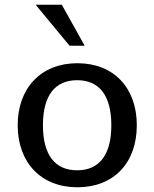

<svg xmlns="http://www.w3.org/2000/svg" viewBox="-20 -781 655 814"><path d="M55 -250C55 -91 155 13 308 13C462 13 560 -90 560 -250C560 -409 462 -513 308 -513C155 -513 55 -409 55 -250ZM162 -250C162 -377 214 -441 307 -441C400 -441 452 -377 452 -250C452 -123 400 -59 307 -59C214 -59 162 -123 162 -250ZM339 -587 242 -761H131L275 -587Z"/></svg>

Font: Perun Medium
Style: Regular
Weight: 500
Foundry: Copyright (c) Stefan Peev, Context Ltd, 2016
Version: Version 1.089